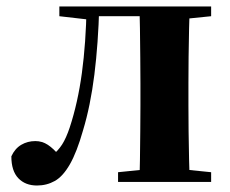

<svg xmlns="http://www.w3.org/2000/svg" viewBox="-20 -561 709 592"><path d="M94 11Q58 11 36.5 -11.5Q15 -34 15 -79Q26 -103 45.5 -114.5Q65 -126 89 -126Q110 -126 127.5 -114.5Q145 -103 164 -80V-67H140V-81Q159 -96 171.5 -115.5Q184 -135 195 -168Q220 -244 232.5 -336Q245 -428 247 -541H286Q283 -427 271 -331Q259 -235 236 -159Q217 -92 195.5 -54.5Q174 -17 149 -3Q124 11 94 11ZM163 -511V-541H266V-500H259ZM268 -511V-541H456V-511ZM344 0V-30L452 -41H523L631 -30V0ZM410 0Q411 -26 411.5 -68Q412 -110 412.5 -156Q413 -202 413 -236V-305Q413 -339 412.5 -385Q412 -431 411.5 -473.5Q411 -516 410 -541H565Q564 -516 563 -473.5Q562 -431 561.5 -385Q561 -339 561 -305V-236Q561 -202 561.5 -156Q562 -110 563 -68Q564 -26 565 0ZM487 -500V-541H631V-511L523 -500Z"/></svg>

Font: Noto Serif TC ExtraBold
Style: Regular
Weight: 800
Designer: Ryoko NISHIZUKA 西塚涼子 (kana & ideographs); Frank Grießhammer (Latin, Greek & Cyrillic); Wenlong ZHANG 张文龙 (bopomofo); San
Foundry: Adobe
Version: Version 2.002-H1;hotconv 1.1.0;makeotfexe 2.6.0